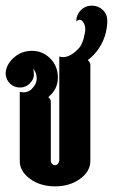

<svg xmlns="http://www.w3.org/2000/svg" viewBox="-20 -660 400 680"><path d="M352 -534Q335 -481 291 -447Q300 -439 300 -430V-90Q300 -53 263.5 -26.5Q227 0 175 0Q123 0 86.5 -26.5Q50 -53 50 -90V-335Q75 -328 92.5 -345Q110 -362 110 -382.5Q110 -403 97 -417Q100 -409 100 -394Q100 -379 85.5 -364.5Q71 -350 51 -350Q31 -350 16.5 -363Q2 -376 0 -398Q0 -429 27.5 -454.5Q55 -480 93 -480Q131 -480 158 -453Q185 -426 185 -385Q185 -344 151 -316Q160 -309 160 -300V-90Q160 -84 164.5 -79.5Q169 -75 175 -75Q181 -75 185 -79.5Q189 -84 189 -90H190V-460Q222 -449 260 -490Q270 -501 276 -523Q282 -545 282 -557Q282 -569 276 -579.5Q270 -590 262.5 -590Q255 -590 250 -583Q250 -607 266 -623.5Q282 -640 305 -640Q328 -640 344 -625Q360 -610 360 -586Q360 -562 352 -534Z"/></svg>

Font: SOV_ThonBuri
Style: Book
Weight: 400
Version: Version 1.00